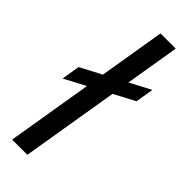

<svg xmlns="http://www.w3.org/2000/svg" viewBox="-244 -752 776 776"><g transform="rotate(45 143.5 -364.0)"><path d="M236.3 -727.5 115.7 0H28.8L149.4 -727.5ZM-1.5 -318.8 11.2 -397 287.6 -543 274.9 -465.3Z"/></g></svg>

Font: Inter 18pt
Style: Italic
Weight: 400
Italic angle: -9.3988°
Designer: Rasmus Andersson
Foundry: rsms
Version: Version 4.001;git-66647c0bb